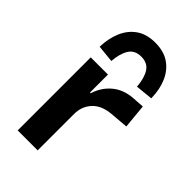

<svg xmlns="http://www.w3.org/2000/svg" viewBox="-234 -852 931 931"><g transform="rotate(45 231.5 -386.5)"><path d="M81 0V-501H199V-378H204Q221 -433 263 -468Q305 -503 368 -507L428 -511L440 -386L346 -378Q284 -373 251 -337.5Q218 -302 218 -250V0ZM164 -559 75 -568Q77 -628 97 -674Q117 -720 155.5 -746.5Q194 -773 252 -773Q311 -773 349.5 -746.5Q388 -720 408 -674Q428 -628 429 -568L340 -559Q336 -613 316 -645Q296 -677 252 -677Q208 -677 188 -645Q168 -613 164 -559Z"/></g></svg>

Font: Nunito Sans 7pt
Style: Bold
Weight: 700
Designer: Vernon Adams
Foundry: Vernon Adams
Version: Version 3.101;gftools[0.9.27]